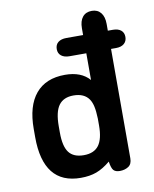

<svg xmlns="http://www.w3.org/2000/svg" viewBox="-75 -689 608 757"><g transform="rotate(-10 228.5 -310.5)"><path d="M413 -470Q434 -470 445.5 -480Q457 -490 457 -507Q457 -524 445.5 -533.5Q434 -543 413 -543H227Q206 -543 194 -533.5Q182 -524 182 -506Q182 -489 194 -479.5Q206 -470 227 -470ZM294 -363Q261 -401 196 -401Q119 -401 78.5 -352.5Q38 -304 38 -212V-179Q38 -85 75.5 -37.5Q113 10 188 10Q224 10 251 0Q278 -10 307 -34Q311 -7 319 1.5Q327 10 344 10Q364 10 378.5 0.5Q393 -9 393 -32V-570Q393 -599 380 -615Q367 -631 344 -631Q320 -631 307 -615Q294 -599 294 -570ZM294 -209V-181Q294 -127 275 -101.5Q256 -76 215 -76Q174 -76 155.5 -100.5Q137 -125 137 -180V-205Q137 -263 156 -289Q175 -315 215 -315Q258 -315 277 -287Q285 -275 289 -257Q293 -239 294 -209Z"/></g></svg>

Font: Beiruti SemiBold
Style: Regular
Weight: 600
Designer: Arlette Boutros
Foundry: Boutros
Version: Version 1.41